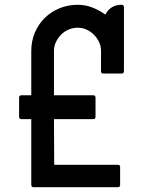

<svg xmlns="http://www.w3.org/2000/svg" viewBox="-20 -798 589 804"><path d="M60 -309V-389Q60 -399 70 -399H111V-585Q111 -626 126 -661.5Q141 -697 167.5 -723Q194 -749 229.5 -763.5Q265 -778 306 -778Q338 -778 367 -766.5Q396 -755 421 -737Q443 -778 489 -778Q499 -778 499 -768V-500Q499 -490 489 -490H413Q403 -490 403 -500V-585Q403 -604 395 -621.5Q387 -639 373.5 -652.5Q360 -666 342.5 -674Q325 -682 306 -682Q286 -682 268 -674.5Q250 -667 236.5 -653.5Q223 -640 214.5 -622.5Q206 -605 206 -585V-399H370Q380 -399 380 -389V-309Q380 -299 370 -299H206L207 -108H473Q483 -108 483 -99V-24Q483 -14 473 -14H121Q111 -14 111 -24V-299H70Q60 -299 60 -309Z"/></svg>

Font: Kanalisirung
Style: Regular
Weight: 500
Designer: Peter Wiegel
Foundry: Peter Wiegel
Version: 1.000